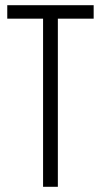

<svg xmlns="http://www.w3.org/2000/svg" viewBox="-20 -720 388 740"><path d="M341 -700V-648H175L203 -683V0H146V-683L172 -648H8V-700Z"/></svg>

Font: Pathway Extreme Condensed Thin
Style: Regular
Weight: 250
Width: 3
Version: Version 1.001;gftools[0.9.26]